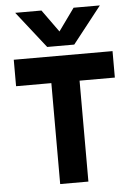

<svg xmlns="http://www.w3.org/2000/svg" viewBox="-59 -931 679 976"><g transform="rotate(-5 280.0 -443.5)"><path d="M341 -700H203L56 -887H190L272 -773L354 -887H488ZM532 -650V-515H352V0H208V-515H28V-650Z"/></g></svg>

Font: Overused Grotesk
Style: Bold
Weight: 700
Version: Version 0.003